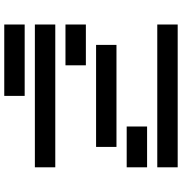

<svg xmlns="http://www.w3.org/2000/svg" viewBox="4 -874 870 919"><g transform="rotate(-90 439.5 -415.0)"><path d="M781.2 -97.7V0H97.7V-97.7ZM781.2 -830.1V-732.4H439.5V-830.1ZM97.7 -585.9V-683.6H781.2V-585.9ZM585.9 -439.5V-537.1H781.2V-439.5ZM195.3 -293V-390.6H683.6V-293ZM97.7 -146.5V-244.1H293V-146.5Z"/></g></svg>

Font: Trigram
Style: Regular
Weight: 400
Designer: GGBotNet
Foundry: GGBotNet
Version: 1.05